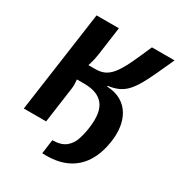

<svg xmlns="http://www.w3.org/2000/svg" viewBox="-200 -824 1056 1132"><g transform="rotate(30 328.5 -257.5)"><path d="M255 174 268 78Q327 77 357.5 52.5Q388 28 401 -11Q414 -50 420 -94Q428 -152 421.5 -192Q415 -232 394 -257Q373 -282 340.5 -293.5Q308 -305 265 -305H184L199 -412H279Q319 -412 347 -428Q375 -444 399 -478.5Q423 -513 447.5 -565.5Q472 -618 503 -690H657Q626 -622 602 -570Q578 -518 556.5 -481Q535 -444 512 -419.5Q489 -395 459.5 -381.5Q430 -368 390 -363V-358Q447 -355 485.5 -332.5Q524 -310 546 -273Q568 -236 574.5 -190Q581 -144 574 -95Q562 -5 522.5 57Q483 119 416.5 149Q350 179 255 174ZM29 0 126 -690H278L251 -495Q246 -461 236 -427Q226 -393 210 -362Q212 -334 214 -313Q216 -292 216.5 -274.5Q217 -257 214 -238L181 0Z"/></g></svg>

Font: Exo 2
Style: Bold Italic
Weight: 700
Italic angle: -8°
Designer: Natanael Gama
Foundry: Natanael Gama
Version: Version 2.010